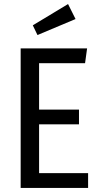

<svg xmlns="http://www.w3.org/2000/svg" viewBox="-20 -928 497 948"><path d="M316 -908 353 -834 165 -755 142 -803ZM410 -689 400 -616H173V-387H370V-314H173V-73H415V0H82V-689Z"/></svg>

Font: Fira Sans Condensed
Style: Regular
Weight: 400
Width: 3
Designer: Carrois Corporate & Edenspiekermann AG
Foundry: Carrois Corporate GbR & Edenspiekermann AG
Version: Version 4.202;PS 004.202;hotconv 1.0.88;makeotf.lib2.5.64775